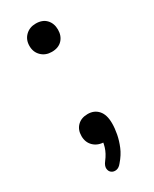

<svg xmlns="http://www.w3.org/2000/svg" viewBox="-163 -536 558 694"><g transform="rotate(-30 116.5 -189.0)"><path d="M127 98Q117 111 105.5 113Q94 115 85.5 109Q77 103 76 91Q75 79 86 65Q103 43 109.5 21Q116 -1 116 -20L120 4Q92 4 74.5 -12.5Q57 -29 57 -56Q57 -82 73 -98Q89 -114 116 -114Q143 -114 159.5 -95.5Q176 -77 176 -41Q176 -20 171.5 3.5Q167 27 157 51Q147 75 127 98ZM117 -373Q91 -373 74 -389.5Q57 -406 57 -432Q57 -458 74 -474.5Q91 -491 117 -491Q145 -491 160.5 -474.5Q176 -458 176 -432Q176 -406 160.5 -389.5Q145 -373 117 -373Z"/></g></svg>

Font: Nunito Medium
Style: Regular
Weight: 500
Designer: Vernon Adams
Foundry: Vernon Adams
Version: Version 3.601